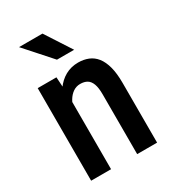

<svg xmlns="http://www.w3.org/2000/svg" viewBox="-182 -849 853 949"><g transform="rotate(-30 244.5 -375.0)"><path d="M169.4 -415.5V0H55.7V-528.3H162.6ZM148.9 -283.2H112.8Q112.3 -340.3 125 -387.2Q137.7 -434.1 161.4 -467.8Q185.1 -501.5 218 -519.8Q251 -538.1 291.5 -538.1Q322.8 -538.1 348.9 -527.6Q375 -517.1 393.6 -493.7Q412.1 -470.2 422.1 -432.6Q432.1 -395 432.1 -340.8V0H318.4V-341.8Q318.4 -378.9 310.3 -400.6Q302.2 -422.4 286.6 -431.9Q271 -441.4 247.1 -441.4Q225.1 -441.4 206.8 -429Q188.5 -416.5 175.5 -394.8Q162.6 -373 155.8 -344.5Q148.9 -315.9 148.9 -283.2ZM210.9 -750 306.6 -602.5H208.5L77.1 -750Z"/></g></svg>

Font: Roboto Condensed Medium
Style: Regular
Weight: 500
Designer: Christian Robertson
Foundry: Google
Version: Version 3.0